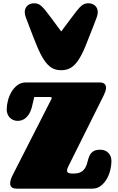

<svg xmlns="http://www.w3.org/2000/svg" viewBox="-20 -1124 702 1144"><path d="M287.1 -535.2Q288.1 -538.1 288.1 -539.1Q288.1 -543 285.2 -544.7Q282.2 -546.4 279.3 -546.4Q277.3 -546.4 276.9 -545.9H184.1L168.9 -481.9Q162.6 -460.4 153.6 -445.6Q144.5 -430.7 133.5 -421.4Q122.6 -412.1 110.4 -408Q98.1 -403.8 85.9 -403.8Q71.8 -403.8 59.8 -408.7Q47.9 -413.6 39.1 -422.4Q30.3 -431.2 25.1 -443.8Q20 -456.5 20 -472.2Q20 -496.1 27.1 -524.2Q34.2 -552.2 48.3 -576.4Q62.5 -600.6 84 -616.7Q105.5 -632.8 134.8 -632.8H571.8Q594.2 -632.8 603 -624Q611.8 -615.2 611.8 -601.6Q611.8 -591.8 608.2 -580.6Q604.5 -569.3 599.1 -558.1L385.7 -129.9Q379.4 -116.7 379.4 -107.9Q379.4 -101.6 382.6 -97.9Q385.7 -94.2 390.9 -92.5Q396 -90.8 402.3 -90.3Q408.7 -89.8 415 -89.8Q447.8 -89.8 464.4 -100.3Q481 -110.8 489.3 -126.7Q497.6 -142.6 501.7 -160.9Q505.9 -179.2 512.9 -195.1Q520 -210.9 534.4 -221.4Q548.8 -231.9 578.1 -231.9Q606.4 -231.9 625.2 -213.6Q644 -195.3 644 -163.1Q644 -139.6 637.2 -111.1Q630.4 -82.5 616.2 -57.9Q602.1 -33.2 580.6 -16.6Q559.1 0 529.8 0H81.1Q73.2 0 65.9 -1.2Q58.6 -2.4 53 -6.1Q47.4 -9.8 43.9 -15.6Q40.5 -21.5 40.5 -31.2Q40.5 -40 43.9 -52.5Q47.4 -64.9 55.7 -81.1ZM344.7 -705.6Q310.5 -705.6 286.4 -720.9Q262.2 -736.3 241.5 -768.3Q220.7 -800.3 200.4 -849.1Q180.2 -897.9 154.8 -965.3L133.8 -1020.5Q127.4 -1037.6 127.4 -1051.8Q127.4 -1064.5 132.1 -1074.5Q136.7 -1084.5 144.3 -1091.1Q151.9 -1097.7 161.9 -1101.1Q171.9 -1104.5 182.1 -1104.5Q195.3 -1104.5 205.3 -1101.1Q215.3 -1097.7 226.3 -1088.1Q237.3 -1078.6 251.2 -1061.3Q265.1 -1043.9 286.1 -1015.6L344.7 -936.5L403.8 -1015.6Q424.8 -1043.9 438.7 -1061.3Q452.6 -1078.6 463.6 -1088.1Q474.6 -1097.7 484.6 -1101.1Q494.6 -1104.5 507.8 -1104.5Q518.1 -1104.5 528.1 -1101.1Q538.1 -1097.7 545.7 -1091.1Q553.2 -1084.5 557.9 -1074.5Q562.5 -1064.5 562.5 -1051.8Q562.5 -1037.6 556.2 -1020.5L535.2 -965.3Q509.3 -897.9 489.3 -849.1Q469.2 -800.3 448.5 -768.3Q427.7 -736.3 403.3 -720.9Q378.9 -705.6 344.7 -705.6Z"/></svg>

Font: Corben
Style: Bold
Weight: 700
Designer: vernon adams
Foundry: vernon adams
Version: Version 1.101; ttfautohint (v1.6)